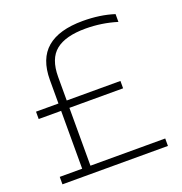

<svg xmlns="http://www.w3.org/2000/svg" viewBox="-134 -865 928 981"><g transform="rotate(-20 330.0 -374.5)"><path d="M613 -40.5V0H39.5V-40.5H161.5V-355H39.5V-395H161.5V-522.5Q161.5 -638 227 -693.5Q292.5 -749 422 -749Q515.5 -749 592 -724.5V-682Q509 -707.5 421.5 -707.5Q313 -707.5 259.8 -664.8Q206.5 -622 206.5 -523V-395H498.5V-355H206.5V-40.5Z"/></g></svg>

Font: Encode Sans Semi Expanded ExLight
Style: Regular
Weight: 275
Width: 6
Designer: Multiple Designers
Foundry: Impallari Type
Version: Version 2.000